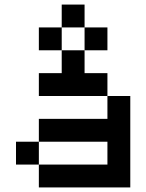

<svg xmlns="http://www.w3.org/2000/svg" viewBox="-20 -820 640 840"><path d="M150 -600V-700H250V-800H350V-700H450V-600H350V-500H450V-400H550V0H150V-100H50V-200H150V-300H450V-400H150V-500H250V-600ZM250 -700V-600H350V-700ZM450 -200H150V-100H450Z"/></svg>

Font: Matrix Sans
Style: Regular
Weight: 400
Designer: Brad Neil
Version: Version 1.100